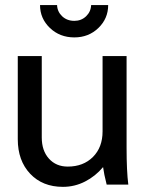

<svg xmlns="http://www.w3.org/2000/svg" viewBox="-20 -725 575 754"><path d="M483.9 0H398.9Q388.2 -42 384.8 -68.8Q355 -33.2 314.2 -12.2Q273.4 8.8 227.1 8.8Q147 8.8 98.4 -42.7Q49.8 -94.2 49.8 -178.2V-504.9H144V-185.1Q144 -133.3 172.1 -102.1Q200.2 -70.8 246.1 -70.8Q307.1 -70.8 345 -108.6Q382.8 -146.5 382.8 -209V-504.9H477.1V-145Q477.1 -53.2 483.9 0ZM272 -578.1Q214.8 -578.1 176 -615.2Q137.2 -652.3 137.2 -705.1H204.1Q205.1 -679.2 224.1 -661.1Q243.2 -643.1 272 -643.1Q299.3 -643.1 318.1 -661.1Q336.9 -679.2 337.9 -705.1H404.8Q404.8 -652.3 366.5 -615.2Q328.1 -578.1 272 -578.1Z"/></svg>

Font: LT Superior Med
Style: Regular
Weight: 500
Designer: Daniel Lyons
Foundry: LyonsType
Version: Version 1.000